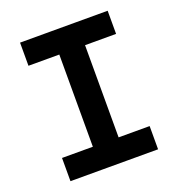

<svg xmlns="http://www.w3.org/2000/svg" viewBox="-126 -798 839 903"><g transform="rotate(-20 293.0 -346.5)"><path d="M228 0V-693.4H356.9V0ZM73.7 0V-116.2H512.2V0ZM73.7 -577.6V-693.4H512.2V-577.6Z"/></g></svg>

Font: Cascadia Mono PL
Style: Regular
Weight: 400
Monospace: yes
Designer: Aaron Bell
Foundry: Saja Typeworks
Version: Version 2102.003